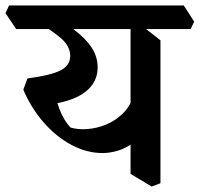

<svg xmlns="http://www.w3.org/2000/svg" viewBox="-59 -644 728 700"><path d="M74 -259 26 -317 41 -358Q125 -369 161 -387Q197 -405 197 -440Q197 -475 164 -504Q131 -533 63 -573L121 -590Q173 -564 212.5 -534.5Q252 -505 274.5 -471.5Q297 -438 297 -398Q297 -358 272 -328Q247 -298 197.5 -280.5Q148 -263 74 -259ZM315 -86Q257 -86 201 -116Q145 -146 99.5 -198.5Q54 -251 26 -317L136 -323Q143 -286 158 -246Q173 -206 198 -179Q225 -171 259.5 -173.5Q294 -176 328 -190Q362 -204 389 -230.5Q416 -257 428 -296L469 -173Q450 -140 423.5 -121Q397 -102 368.5 -94Q340 -86 315 -86ZM494 36 417 -10V-571L452 -555L526 -497V24ZM0 -538 -39 -596 -26 -624H611L649 -565L636 -538Z"/></svg>

Font: Eczar Medium
Style: Regular
Weight: 500
Designer: Vaibhav Singh
Foundry: Rosetta Type Foundry
Version: Version 2.000